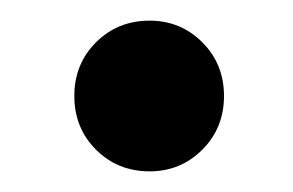

<svg xmlns="http://www.w3.org/2000/svg" viewBox="-20 -428 284 186"><path d="M52 -335Q52 -366 73 -387Q94 -408 125 -408Q155 -408 176 -387Q197 -366 197 -335Q197 -304 176 -283Q155 -262 125 -262Q94 -262 73 -283Q52 -304 52 -335Z"/></svg>

Font: IBM-Poppins
Style: Poppins-Medium
Weight: 500
Designer: Mike Abbink, Paul van der Laan, Pieter van Rosmalen, Ben Mitchell, Mark Frömberg
Foundry: Bold Monday
Version: Version 1.1